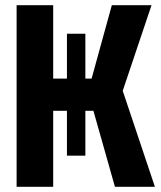

<svg xmlns="http://www.w3.org/2000/svg" viewBox="-20 -720 622 740"><path d="M44 0V-700H185V-417H333L411 -700H564L453 -370L577 0H423L340 -293H185V0ZM309 -120H238V-590H309Z"/></svg>

Font: Tektur SemiCondensed SemiBold
Style: Regular
Weight: 600
Width: 4
Designer: Adam Jagosz
Foundry: Adam Jagosz
Version: Version 1.005;gftools[0.9.30]